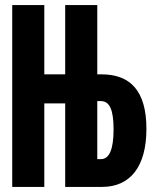

<svg xmlns="http://www.w3.org/2000/svg" viewBox="-20 -734 603 754"><path d="M28 0H154V-328H236V0H381C491 0 555 -79 555 -228C555 -378 491 -442 379 -442H362V-714H236V-442H154V-714H28ZM362 -109V-337H376C410 -337 426 -304 426 -226C426 -149 410 -109 376 -109Z"/></svg>

Font: Noto Sans Mono SemiCondensed ExtraBold
Style: Regular
Weight: 800
Width: 4
Designer: Monotype Design Team
Foundry: Monotype Imaging Inc.
Version: Version 2.014